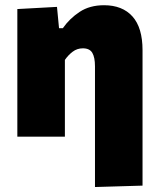

<svg xmlns="http://www.w3.org/2000/svg" viewBox="-20 -536 622 753"><path d="M352.5 197.5V-276Q352.5 -311 342 -328.8Q331.5 -346.5 305 -346.5Q282.5 -346.5 265 -333.2Q247.5 -320 234.5 -301V0H48V-500.5L203.5 -509L211.5 -425.5H226.5Q253 -463.5 292.5 -489.5Q332 -515.5 388 -515.5Q460 -515.5 499.5 -471.5Q539 -427.5 539 -339V192Z"/></svg>

Font: Commissioner ExtraBold
Style: Regular
Weight: 800
Designer: Kostas Bartsokas
Foundry: Kostas Bartsokas
Version: Version 1.000; ttfautohint (v1.8.3)